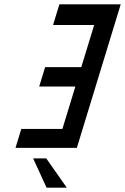

<svg xmlns="http://www.w3.org/2000/svg" viewBox="-20 -872 581 892"><path d="M226.6 -756H417.6L357.6 -560H189.6L162.1 -470H330.1L269.9 -273H78.9L52 -185H337L540.9 -852H255.9ZM195 -136H134L196.4 0H290.4Z"/></svg>

Font: Din Kursivschrift
Style: Condensed Italic Polish
Weight: 400
Version: Version 1.07